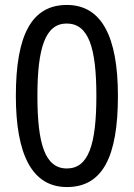

<svg xmlns="http://www.w3.org/2000/svg" viewBox="-20 -745 540 775"><path d="M250 10C393 10 456 -110 456 -358C456 -599 389 -725 250 -725C108 -725 44 -604 44 -358C44 -124 108 10 250 10ZM250 -65C162 -65 131 -163 131 -358C131 -552 163 -650 249 -650C337 -650 369 -554 369 -358C369 -161 337 -65 250 -65Z"/></svg>

Font: Noto Sans Devanagari UI SemiCondensed
Style: Regular
Weight: 400
Width: 4
Designer: Jelle Bosma - Monotype Design Team
Foundry: Monotype Imaging Inc.
Version: Version 2.004